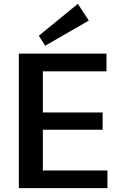

<svg xmlns="http://www.w3.org/2000/svg" viewBox="-20 -979 622 999"><path d="M175 -92H539V0H78V-700H534V-608H175L203 -679V-347L175 -394H514V-304H175L203 -351V-21ZM442 -872 215 -741 182 -793 385 -959Z"/></svg>

Font: Pathway Extreme 28pt SemiBold
Style: Regular
Weight: 600
Designer: Eduardo Rodriguez Tunni
Foundry: Eduardo Rodriguez Tunni
Version: Version 1.001;gftools[0.9.26]